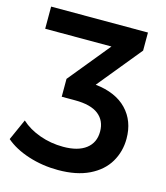

<svg xmlns="http://www.w3.org/2000/svg" viewBox="-129 -618 780 904"><g transform="rotate(15 261.0 -166.5)"><path d="M512 -25Q512 38 481.5 89.5Q451 141 389.5 171Q328 201 238 201Q162 201 93.5 179Q25 157 -19 119L27 16Q64 50 118.5 69.5Q173 89 233 89Q305 89 344 59Q383 29 383 -25Q383 -78 345.5 -107.5Q308 -137 231 -137H166V-224L331 -426H8V-534H480V-446L306 -233Q406 -222 459 -166.5Q512 -111 512 -25Z"/></g></svg>

Font: mBank SemiBold
Style: Regular
Weight: 600
Designer: Julieta Ulanovsky
Foundry: Julieta Ulanovsky
Version: Version 7.200